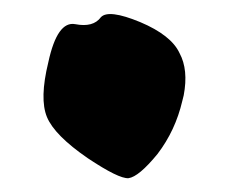

<svg xmlns="http://www.w3.org/2000/svg" viewBox="-20 -545 332 278"><path d="M240 -468Q253 -444 246 -407Q245 -403 244 -399Q234 -356 208 -322Q181 -289 166 -287Q152 -286 107 -316Q59 -349 48 -375.5Q37 -402 50 -455Q63 -515 89 -510Q115 -505 126 -520Q137 -532 183 -513Q228 -494 240 -468Z"/></svg>

Font: Beth Ellen
Style: Regular
Weight: 400
Designer: Alyson Diaz
Version: Version 2.000